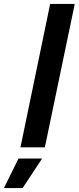

<svg xmlns="http://www.w3.org/2000/svg" viewBox="-92 -749 400 976"><path d="M163 -729H288L136 0H12ZM2 57H122L23 207H-72Z"/></svg>

Font: Mona Sans SemiBold
Style: Italic
Weight: 600
Italic angle: -11.7°
Designer: Deni Anggara
Foundry: GitHub
Version: Version 2.000